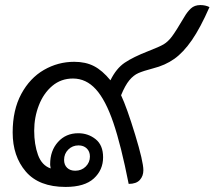

<svg xmlns="http://www.w3.org/2000/svg" viewBox="-20 -726 847 758"><path d="M30 -203Q30 -292 64 -355Q98 -418 153.5 -450Q209 -482 273 -482Q318 -482 351 -465Q384 -448 416 -409Q439 -456 472.5 -478.5Q506 -501 565 -524Q609 -541 626 -551Q643 -561 658.5 -581.5Q674 -602 707 -658Q719 -679 733.5 -692.5Q748 -706 771 -706Q791 -706 807 -698Q771 -616 737.5 -567.5Q704 -519 668 -493.5Q632 -468 584 -456Q546 -446 526.5 -437.5Q507 -429 490.5 -409Q474 -389 458 -350Q481 -301 513.5 -194.5Q546 -88 546 -54Q546 -31 532 -15.5Q518 0 488 0Q458 -152 427.5 -241.5Q397 -331 358.5 -373.5Q320 -416 268 -416Q221 -416 186.5 -387Q152 -358 133.5 -310.5Q115 -263 115 -210Q115 -156 130 -114.5Q145 -73 180 -61Q180 -65 179 -68.5Q178 -72 178 -78Q178 -131 209 -165.5Q240 -200 289 -200Q328 -200 357.5 -176.5Q387 -153 387 -105Q387 -55 350.5 -21.5Q314 12 239 12Q134 12 82 -48.5Q30 -109 30 -203ZM335 -108Q335 -128 322.5 -140Q310 -152 290 -152Q266 -152 249.5 -135.5Q233 -119 233 -95Q233 -75 245 -63.5Q257 -52 277 -52Q302 -52 318.5 -68.5Q335 -85 335 -108Z"/></svg>

Font: Thasadith
Style: Bold Italic
Weight: 700
Italic angle: -9°
Designer: Cadson Demak Co.,Ltd.
Foundry: Cadson Demak Co.,Ltd.
Version: Version 1.000; ttfautohint (v1.6)